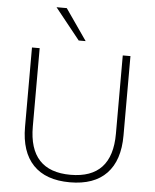

<svg xmlns="http://www.w3.org/2000/svg" viewBox="-61 -986 843 1045"><g transform="rotate(5 360.0 -463.5)"><path d="M360 8Q228 8 159.5 -63.5Q91 -135 91 -271V-705H133V-277Q133 -33 360 -33Q587 -33 587 -277V-705H629V-271Q629 -135 560.5 -63.5Q492 8 360 8ZM341 -765 205 -935H261L379 -765Z"/></g></svg>

Font: Nunito Sans ExtraLight
Style: Regular
Weight: 200
Designer: Vernon Adams
Foundry: Vernon Adams
Version: Version 3.006; ttfautohint (v1.8.3)